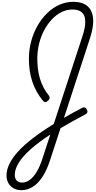

<svg xmlns="http://www.w3.org/2000/svg" viewBox="-20 -1307 1061 2120"><path d="M215 793Q168 793 131 772.5Q94 752 73 715.5Q52 679 52 630Q52 567 85 500Q118 433 183.5 362Q249 291 347 216Q445 141 574 61L889 -903Q923 -1004 921.5 -1070.5Q920 -1137 885 -1169.5Q850 -1202 780 -1202Q718 -1202 660.5 -1174Q603 -1146 554.5 -1095Q506 -1044 469 -975.5Q432 -907 412 -826Q392 -745 392 -658Q392 -600 399 -544Q406 -488 421.5 -437Q437 -386 461.5 -339Q486 -292 520 -251Q531 -237 528 -223Q525 -209 512 -196Q493 -179 480 -179.5Q467 -180 454 -195Q414 -243 385 -296Q356 -349 336.5 -407Q317 -465 308 -527.5Q299 -590 299 -656Q299 -757 324 -850.5Q349 -944 394.5 -1023.5Q440 -1103 501.5 -1162.5Q563 -1222 636.5 -1254.5Q710 -1287 789 -1287Q889 -1287 944.5 -1240Q1000 -1193 1008 -1102.5Q1016 -1012 972 -880L686 -5Q733 -33 784 -61Q835 -89 889 -117Q903 -124 916 -120.5Q929 -117 938 -99Q949 -80 944.5 -66.5Q940 -53 924 -45Q849 -6 780 32.5Q711 71 648 109L533 461Q497 572 448.5 646Q400 720 341 756.5Q282 793 215 793ZM224 709Q268 709 309 679Q350 649 385.5 590Q421 531 449 443L536 178Q406 263 318.5 341Q231 419 187 490Q143 561 143 625Q143 664 165 686.5Q187 709 224 709Z"/></svg>

Font: Playwrite NL
Style: Regular
Weight: 400
Designer: Veronika Burian, José Scaglione
Foundry: TypeTogether
Version: Version 1.002